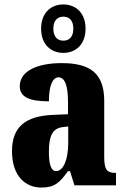

<svg xmlns="http://www.w3.org/2000/svg" viewBox="-20 -834 563 864"><path d="M265 -596C321 -596 365 -634 365 -705C365 -776 321 -814 265 -814C209 -814 165 -776 165 -705C165 -634 209 -596 265 -596ZM265 -651C241 -651 220 -666 220 -705C220 -744 241 -759 265 -759C290 -759 310 -744 310 -705C310 -666 290 -651 265 -651ZM166 10C225 10 248 -11 286 -64H295L315 0H502V-56H499C461 -56 449 -72 449 -126V-380C449 -505 385 -550 257 -550C155 -550 69 -518 69 -446C69 -398 111 -378 200 -378C200 -448 217 -486 243 -486C272 -486 286 -449 286 -374V-320L218 -317C95 -312 34 -263 34 -154C34 -42 94 10 166 10ZM232 -64C210 -64 200 -95 200 -150C200 -221 215 -256 262 -262L287 -265V-191C287 -115 265 -64 232 -64Z"/></svg>

Font: Noto Serif Hebrew ExtraCondensed Black
Style: Regular
Weight: 900
Width: 2
Designer: Monotype Design Team
Foundry: Monotype Imaging Inc.
Version: Version 2.004